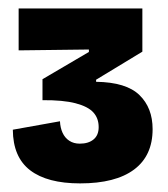

<svg xmlns="http://www.w3.org/2000/svg" viewBox="-20 -688 390 446"><path d="M166 -262Q89.8 -262 50 -292.5Q10.2 -323 9.8 -386.7L119.3 -406.3Q120 -391.2 125.4 -379.4Q130.8 -367.7 141 -361Q151.2 -354.3 165.3 -354.3Q185.5 -354.3 197.3 -364.1Q209.2 -373.8 209.2 -392.7Q209.2 -413.3 196.8 -426.9Q184.5 -440.5 155.6 -448.1Q126.7 -455.7 78.7 -455.3V-504L186.5 -567.3V-573L23.3 -571V-668.3H310.7V-568L203.2 -502.8V-498Q273.3 -497 303.9 -467.2Q334.5 -437.5 334.5 -388Q334.5 -326.3 291.5 -294.2Q248.5 -262 166 -262Z"/></svg>

Font: Bricolage Grotesque 96pt ExtraBold SemiCondensed
Style: Regular
Weight: 800
Width: 4
Version: Version 1.001;gftools[0.9.33.dev8+g029e19f]